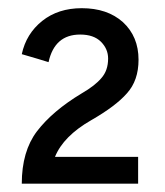

<svg xmlns="http://www.w3.org/2000/svg" viewBox="-20 -893 404 469"><path d="M33.2 -444.3Q33.2 -523.4 70.3 -572.3Q108.4 -622.1 179.7 -665Q211.9 -683.6 227.5 -702.1Q244.1 -720.7 244.1 -750Q244.1 -773.4 226.6 -791Q209 -808.6 175.8 -808.6Q113.3 -808.6 98.6 -741.2Q77.1 -748 33.2 -760.7Q43.9 -810.5 83 -841.8Q122.1 -873 179.7 -873Q242.2 -873 280.3 -838.9Q318.4 -803.7 318.4 -747.1Q318.4 -696.3 290 -665Q262.7 -633.8 203.1 -599.6Q134.8 -560.5 114.3 -509.8Q181.6 -509.8 317.4 -509.8Q317.4 -493.2 317.4 -444.3Q246.1 -444.3 33.2 -444.3Z"/></svg>

Font: Overpass
Style: Regular
Weight: 400
Designer: Delve Withrington, Thomas Jockin
Version: Version 3.000;DELV;Overpass; ttfautohint (v1.5)